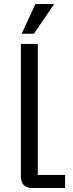

<svg xmlns="http://www.w3.org/2000/svg" viewBox="-20 -942 367 962"><path d="M143 0Q84.6 0 84.6 -58.7V-722H169.4V-65.4H306V0ZM88.7 -773.1 157.6 -922H251.5L150 -773.1Z"/></svg>

Font: Mozilla Text ExtraLight
Style: Regular
Weight: 200
Designer: Studio DRAMA
Foundry: Studio DRAMA
Version: Version 1.000